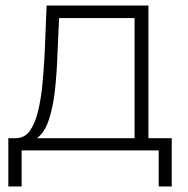

<svg xmlns="http://www.w3.org/2000/svg" viewBox="-20 -542 679 692"><path d="M10 130V-44H41Q71 -46 89 -72.5Q107 -99 117.5 -142.5Q128 -186 133 -239.5Q138 -293 141 -350L148 -522H515V-44H599V130H552V0H58V130ZM465 -44V-477H193L187 -347Q185 -283 178.5 -221Q172 -159 156.5 -111.5Q141 -64 113 -44Z"/></svg>

Font: Montserrat Light
Style: Regular
Weight: 300
Designer: Julieta Ulanovsky
Foundry: Julieta Ulanovsky
Version: Version 9.000; ttfautohint (v1.8.4.7-5d5b)